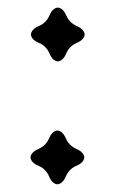

<svg xmlns="http://www.w3.org/2000/svg" viewBox="-20 -484 301 498"><path d="M129.9 -324.7Q116.2 -326.2 108.2 -345.5Q100.1 -364.7 80.8 -372.8Q61.5 -380.9 60.1 -394.5Q61.5 -408.2 80.8 -416.5Q100.1 -424.8 108.2 -443.8Q116.2 -462.9 129.9 -464.4Q143.6 -462.9 151.9 -443.8Q160.2 -424.8 179.2 -416.5Q198.2 -408.2 199.7 -394.5Q198.2 -380.9 179.2 -372.8Q160.2 -364.7 151.9 -345.5Q143.6 -326.2 129.9 -324.7ZM128.9 -5.9Q115.2 -7.3 107.2 -26.6Q99.1 -45.9 79.8 -54Q60.5 -62 59.1 -75.7Q60.5 -89.4 79.8 -97.7Q99.1 -106 107.2 -125Q115.2 -144 128.9 -145.5Q142.6 -144 150.9 -125Q159.2 -106 178.2 -97.7Q197.3 -89.4 198.7 -75.7Q197.3 -62 178.2 -54Q159.2 -45.9 150.9 -26.6Q142.6 -7.3 128.9 -5.9Z"/></svg>

Font: Almanac
Style: Regular
Weight: 400
Designer: Eden's Almanac
Version: Version 3.501;March 28, 2021;FontCreator 13.0.0.2683 64-bit